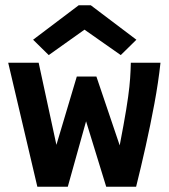

<svg xmlns="http://www.w3.org/2000/svg" viewBox="-20 -705 640 725"><path d="M121 0 11 -468H126L193 -158L270 -416H344L432 -156Q448 -239 456.5 -291Q465 -343 468.5 -377Q472 -411 473 -438L474 -468H586Q578 -394 563 -313.5Q548 -233 530 -152.5Q512 -72 494 0H381L305 -247L236 0ZM164 -497 105 -555 277 -685H323L495 -555L436 -497L299 -593Z"/></svg>

Font: Inconsolata Expanded ExtraBold
Style: Regular
Weight: 800
Width: 7
Monospace: yes
Designer: Raph Levien, Cyreal, Brenton Simpson
Foundry: Raph Levien, Cyreal, Google
Version: Version 3.001; ttfautohint (v1.8.2.53-6de2)